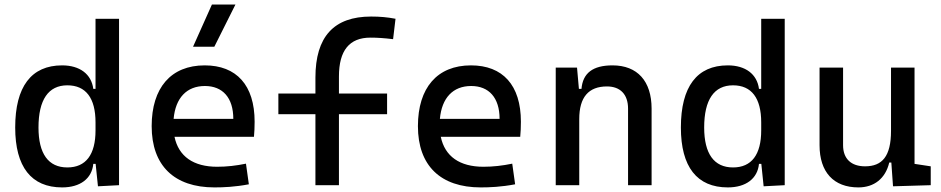

<svg xmlns="http://www.w3.org/2000/svg" viewBox="-20 -815 4142 845"><path d="M253.4 9.8C333 9.8 384.3 -28.8 390.6 -93.8H400.9L411.1 4.9L503.9 0V-732.4H400.4V-423.8H390.6C382.3 -488.8 331.1 -527.3 253.4 -527.3C117.7 -527.3 46.9 -433.6 46.9 -253.9C46.9 -80.6 117.7 9.8 253.4 9.8ZM400.4 -241.2C400.4 -134.3 357.9 -78.1 276.4 -78.1C192.9 -78.1 149.4 -138.2 149.4 -253.9C149.4 -376 192.9 -439.5 276.4 -439.5C357.9 -439.5 400.4 -383.3 400.4 -276.4Z M923.8 9.8C962.9 9.8 1013.7 7.8 1075.2 -3.9L1062.5 -94.7C1019.5 -85.9 978.5 -81.1 935.5 -81.1C831.5 -81.1 766.1 -126.5 748 -212.9H1097.7C1099.6 -233.4 1100.6 -254.9 1100.6 -279.3C1100.6 -440.4 1020.5 -527.3 880.9 -527.3C732.4 -527.3 647.5 -428.7 647.5 -259.8C647.5 -85.9 747.1 9.8 923.8 9.8ZM744.1 -292C752.4 -384.3 801.8 -436.5 881.8 -436.5C960 -436.5 1006.8 -384.8 1006.8 -292ZM829.6 -609.4H923.3L1016.1 -794.9H912.6Z M1368.2 0H1471.7V-312.5H1683.6V-403.3H1471.7V-478.5C1471.7 -592.8 1517.6 -649.4 1610.4 -649.4C1639.6 -649.4 1668.9 -647.5 1710 -642.6L1720.7 -732.4C1684.6 -739.3 1652.3 -742.2 1613.3 -742.2C1449.2 -742.2 1368.2 -653.3 1368.2 -473.6V-403.3H1205.1V-312.5H1368.2Z M2095.7 9.8C2134.8 9.8 2185.5 7.8 2247.1 -3.9L2234.4 -94.7C2191.4 -85.9 2150.4 -81.1 2107.4 -81.1C2003.4 -81.1 1938 -126.5 1919.9 -212.9H2269.5C2271.5 -233.4 2272.5 -254.9 2272.5 -279.3C2272.5 -440.4 2192.4 -527.3 2052.7 -527.3C1904.3 -527.3 1819.3 -428.7 1819.3 -259.8C1819.3 -85.9 1918.9 9.8 2095.7 9.8ZM1916 -292C1924.3 -384.3 1973.6 -436.5 2053.7 -436.5C2131.8 -436.5 2178.7 -384.8 2178.7 -292Z M2744.1 0H2847.7V-336.9C2847.7 -458 2785.2 -527.3 2675.8 -527.3C2588.9 -527.3 2544.9 -493.2 2539.1 -423.8H2527.8L2519.5 -517.6H2425.8V0H2529.3V-291C2529.3 -387.2 2570.3 -434.6 2651.4 -434.6C2710 -434.6 2744.1 -399.4 2744.1 -336.9Z M3183.1 9.8C3262.7 9.8 3314 -28.8 3320.3 -93.8H3330.6L3340.8 4.9L3433.6 0V-732.4H3330.1V-423.8H3320.3C3312 -488.8 3260.7 -527.3 3183.1 -527.3C3047.4 -527.3 2976.6 -433.6 2976.6 -253.9C2976.6 -80.6 3047.4 9.8 3183.1 9.8ZM3330.1 -241.2C3330.1 -134.3 3287.6 -78.1 3206.1 -78.1C3122.6 -78.1 3079.1 -138.2 3079.1 -253.9C3079.1 -376 3122.6 -439.5 3206.1 -439.5C3287.6 -439.5 3330.1 -383.3 3330.1 -276.4Z M3757.8 9.8C3827.1 9.8 3877 -29.3 3893.6 -99.6H3902.8L3910.2 4.9L4076.2 0V-83L4004.9 -93.8V-517.6H3901.4V-239.3C3901.4 -126.5 3862.3 -83 3787.1 -83C3726.1 -83 3690.4 -116.2 3690.4 -175.8V-517.6H3586.9V-175.8C3586.9 -57.6 3648.9 9.8 3757.8 9.8Z"/></svg>

Font: Cascadia Mono NF
Style: Regular
Weight: 400
Monospace: yes
Designer: Aaron Bell
Foundry: Saja Typeworks
Version: Version 2404.023